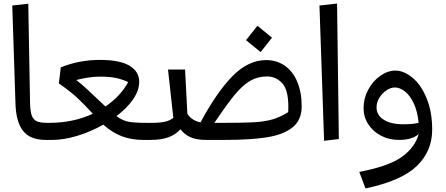

<svg xmlns="http://www.w3.org/2000/svg" viewBox="-20 -787 2506 1080"><path d="M49 -756 139 -766 149 -211Q150 -163 158 -139Q166 -115 186 -105.5Q206 -96 245 -96L257 -45L237 0Q150 0 110 -50.5Q70 -101 67 -205Z M846 -45 826 0H784Q720 0 665.5 -20.5Q611 -41 561 -86Q491 -46 415 -23Q339 0 276 0H237L217 -45L245 -96H260Q390 -96 502 -147Q457 -197 417.5 -234Q378 -271 311 -318L322 -408Q425 -450 542 -450Q655 -450 709 -417Q763 -384 763 -327Q763 -278 728.5 -228Q694 -178 635 -134Q669 -109 701.5 -102.5Q734 -96 804 -96H834ZM537 -222 573 -188Q658 -246 701 -325Q671 -340 634 -348Q597 -356 542 -356Q483 -356 409 -337Q439 -314 472 -283Q505 -252 537 -222Z M1446 -494 1364 -561 1428 -642 1510 -575ZM1677 -189Q1677 -111 1625 -70Q1573 -29 1480.5 -14.5Q1388 0 1244 0H1140Q1084 0 1050.5 -15.5Q1017 -31 995 -60Q967 -29 926.5 -14.5Q886 0 826 0L806 -46L834 -96Q880 -96 908.5 -102.5Q937 -109 955 -124L925 -396H1021L1034 -147Q1059 -108 1108 -99Q1200 -270 1288.5 -359.5Q1377 -449 1477 -449Q1537 -449 1582.5 -417Q1628 -385 1652.5 -326Q1677 -267 1677 -189ZM1602 -185Q1602 -283 1566.5 -320Q1531 -357 1483 -357Q1429 -357 1386 -331.5Q1343 -306 1299.5 -253Q1256 -200 1186 -96H1244Q1356 -96 1413 -99.5Q1470 -103 1513 -115.5Q1556 -128 1601 -156Q1602 -166 1602 -185Z M1803 5 1777 -756 1876 -767 1886 -5Z M2411 -57Q2411 63 2325 146.5Q2239 230 2036 273L2001 180Q2169 148 2242.5 94Q2316 40 2335 -33Q2299 0 2224 0Q2168 0 2122.5 -24Q2077 -48 2051 -89Q2025 -130 2025 -179Q2025 -233 2051 -282Q2077 -331 2119 -360.5Q2161 -390 2204 -390Q2251 -390 2299.5 -350.5Q2348 -311 2379.5 -235Q2411 -159 2411 -57ZM2248 -88Q2302 -88 2335 -96Q2328 -163 2306.5 -207.5Q2285 -252 2256.5 -273.5Q2228 -295 2202 -295Q2178 -295 2154 -279Q2130 -263 2114 -237Q2098 -211 2098 -183Q2098 -139 2138.5 -113.5Q2179 -88 2248 -88Z"/></svg>

Font: FiraGO
Style: Italic
Weight: 400
Italic angle: -8°
Designer: bBox Type GmbH
Foundry: bBox Type GmbH
Version: Version 1.001